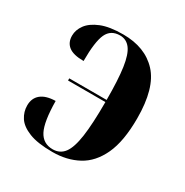

<svg xmlns="http://www.w3.org/2000/svg" viewBox="-134 -659 752 779"><g transform="rotate(30 242.0 -269.5)"><path d="M214 9Q144 9 104 -7Q64 -23 47.5 -48.5Q31 -74 31 -104Q31 -138 54 -157Q77 -176 122 -177Q123 -80 143.5 -40.5Q164 -1 209 -1Q243 -1 262.5 -27Q282 -53 290.5 -112.5Q299 -172 299 -274H124V-284H299Q299 -378 291 -433.5Q283 -489 264.5 -513.5Q246 -538 216 -538Q173 -538 156 -501.5Q139 -465 139 -374Q91 -374 69 -391Q47 -408 47 -440Q47 -467 65 -491.5Q83 -516 122 -532Q161 -548 225 -548Q328 -548 386 -485.5Q444 -423 444 -281Q444 -174 414.5 -110.5Q385 -47 333 -19Q281 9 214 9Z"/></g></svg>

Font: Noto Serif Display SemiCondensed
Style: Bold
Weight: 700
Width: 4
Designer: Monotype Design Team
Foundry: Monotype Imaging Inc.
Version: Version 2.009